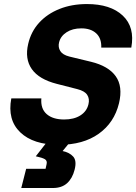

<svg xmlns="http://www.w3.org/2000/svg" viewBox="-20 -705 673 948"><path d="M271.7 10Q144.2 10 80 -51.7Q15.8 -113.3 35.8 -219.2H184.2Q180 -168.3 210.4 -141.7Q240.8 -115 296.7 -115Q345 -115 376.7 -135Q408.3 -155 416.7 -190Q423.3 -216.7 410.8 -236.2Q398.3 -255.8 361.7 -265L260.8 -290.8Q172.5 -313.3 137.1 -363.8Q101.7 -414.2 119.2 -488.3Q133.3 -549.2 173.3 -592.9Q213.3 -636.7 273.8 -660.8Q334.2 -685 409.2 -685Q525.8 -685 586.2 -627.9Q646.7 -570.8 628.3 -470H480Q481.7 -515.8 455 -540.4Q428.3 -565 381.7 -565Q338.3 -565 308.8 -545.8Q279.2 -526.7 271.7 -495.8Q265.8 -472.5 277.5 -453.3Q289.2 -434.2 322.5 -425.8L429.2 -400Q515 -379.2 551.2 -328.8Q587.5 -278.3 567.5 -195Q544.2 -99.2 467.5 -44.6Q390.8 10 271.7 10ZM85 223.3 109.2 128.3H205L210 105.8Q214.2 88.3 201.2 80.8Q188.3 73.3 156.7 66.7L228.3 -25H343.3L289.2 40.8Q322.5 47.5 341.2 67.9Q360 88.3 348.3 133.3Q337.5 175.8 311.2 199.6Q285 223.3 240.8 223.3Z"/></svg>

Font: Funnel Sans ExtraBold
Style: Italic
Weight: 800
Italic angle: -14.036°
Version: Version 1.000; Beta; Release 5; Build 24; ttfautohint (v1.8.